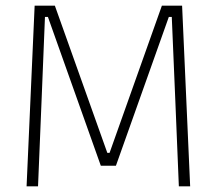

<svg xmlns="http://www.w3.org/2000/svg" viewBox="-20 -659 766 679"><path d="M74 0 102.5 -639H174L359.5 -118.5H367.5L552.5 -639H624L652.5 0H612.5L600 -303.5L587.5 -599H577L390 -73H336.5L149.5 -599H139L127 -303L114.5 0Z"/></svg>

Font: Anek Bangla ExtraLight
Style: Regular
Weight: 250
Designer: Sulekha Rajkumar (Bangla), Yesha Goshar (Latin)
Foundry: Ek Type
Version: Version 1.003